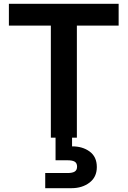

<svg xmlns="http://www.w3.org/2000/svg" viewBox="-20 -720 667 1004"><path d="M245.9 -586H26.5V-700H600.4V-586H382V0H245.9ZM216.5 184.8H333.2Q358.6 184.8 370.8 177.1Q383 169.4 383 151.4Q383 133 370.8 125.5Q358.6 118.1 333.2 118.1H270.5V-32.1H356.8V45.4Q411.3 44.9 448.8 72.4Q486.3 99.9 486.3 153.5Q486.3 206 448 235Q409.7 264 354.2 264H216.5Z"/></svg>

Font: AF Albert Sans Medium
Style: Regular
Weight: 500
Designer: Andreas Rasmussen
Foundry: a.Foundry
Version: Version 1.300;Glyphs 3.2 (3231)